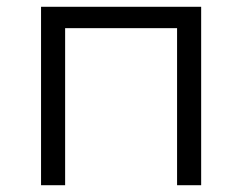

<svg xmlns="http://www.w3.org/2000/svg" viewBox="-20 -546 714 566"><path d="M573 -526V0H502V-463H172V0H101V-526Z"/></svg>

Font: Montserrat-Regular
Style: Regular
Weight: 400
Version: Version 7.200